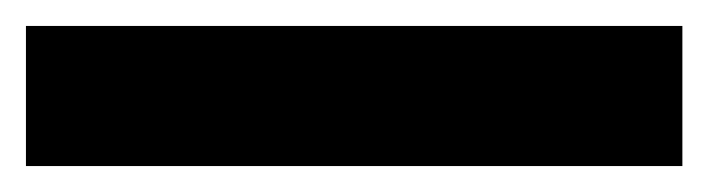

<svg xmlns="http://www.w3.org/2000/svg" viewBox="-23 -888 546 148"><path d="M503 -760V-868H-3V-760Z"/></svg>

Font: Noto Sans Arabic ExtBd
Style: Regular
Weight: 800
Designer: Monotype Design Team, Nadine Chahine, Nizar Qandah and Khaled Hosny
Foundry: Monotype Imaging Inc.
Version: Version 2.012